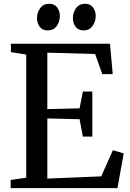

<svg xmlns="http://www.w3.org/2000/svg" viewBox="-20 -968 667 988"><path d="M115 -53.5V-687L36 -700V-743H546L560 -586.5H506.5L469.5 -690L223.5 -697V-406.5L389.5 -410.5L406.5 -497H455V-265H406.5L389.5 -354.5L223.5 -358.5V-49L501 -60.5L561 -195L616.5 -178.5L584.5 0H35V-42ZM225 -811.5Q198.5 -811.5 184.5 -830Q170.5 -848.5 170.5 -875Q170.5 -903.5 186.8 -926Q203 -948.5 232.5 -948.5H233.5Q260 -948.5 274 -930Q288 -911.5 288 -885.5Q288 -856.5 271.8 -834Q255.5 -811.5 226 -811.5ZM409.5 -811.5Q383.5 -811.5 369.2 -830Q355 -848.5 355 -875Q355 -903.5 371.2 -926Q387.5 -948.5 417 -948.5H418Q444.5 -948.5 458.5 -930Q472.5 -911.5 472.5 -885.5Q472.5 -856.5 456.2 -834Q440 -811.5 410.5 -811.5Z"/></svg>

Font: Merriweather 48pt
Style: Regular
Weight: 400
Version: Version 2.100